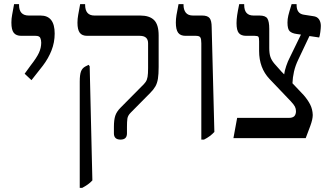

<svg xmlns="http://www.w3.org/2000/svg" viewBox="-20 -667 1596 927"><path d="M132 -280 99 -311 128 -351Q157 -388 168 -412Q179 -436 179 -461Q179 -474 174.5 -484Q170 -494 152 -494H83Q58 -494 46.5 -508.5Q35 -523 35 -558Q35 -577 38.5 -595Q42 -613 48 -647H72V-643Q72 -592 119 -592H176Q244 -592 244 -505Q244 -462 228.5 -423Q213 -384 187 -350Z M562 7Q530 7 530 -23V-55Q530 -88 536.5 -108Q543 -128 562 -147L662 -248Q676 -261 683 -271Q690 -281 692.5 -296Q695 -311 695 -338V-458Q695 -494 655 -494H401Q376 -494 365 -509Q354 -524 354 -557Q354 -576 357.5 -595Q361 -614 367 -647H391V-644Q391 -592 436 -592H657Q702 -592 724 -570Q746 -548 746 -496V-344Q746 -309 742.5 -287Q739 -265 730 -249.5Q721 -234 705 -218L611 -123Q597 -109 595 -94Q593 -79 593 -55V-23Q593 7 562 7ZM365 240V-273Q365 -306 371 -322Q377 -338 392 -346L408 -354L413 -347L426 204Q416 215 404 223.5Q392 232 377 240Z M952 7V-458Q952 -478 947.5 -486Q943 -494 926 -494H876Q851 -494 840 -509Q829 -524 829 -558Q829 -575 832 -594Q835 -613 842 -647H866V-644Q866 -620 877 -606Q888 -592 912 -592H956Q982 -592 992 -579.5Q1002 -567 1002 -535L1015 -30Q995 -8 965 7Z M1107 0 1125 -98H1377Q1392 -98 1401 -106Q1409 -115 1409 -130Q1409 -142 1404 -152Q1399 -162 1384 -178L1281 -286Q1231 -339 1231 -421V-468Q1231 -485 1227.5 -489.5Q1224 -494 1210 -494H1169Q1144 -494 1133 -507.5Q1122 -521 1122 -555Q1122 -573 1125 -593.5Q1128 -614 1135 -647H1159V-643Q1159 -592 1204 -592H1233Q1262 -592 1271 -577.5Q1280 -563 1280 -528V-435Q1280 -409 1285.5 -392.5Q1291 -376 1304.5 -360Q1318 -344 1340 -320L1352 -308Q1354 -325 1362 -348.5Q1370 -372 1378 -387L1433 -500L1412 -503Q1390 -506 1379 -516Q1368 -526 1368 -558Q1368 -575 1372 -592Q1376 -609 1388 -647H1412V-643Q1412 -601 1447 -596L1492 -589Q1511 -587 1520 -574Q1529 -561 1529 -542Q1529 -531 1526.5 -512Q1524 -493 1521 -486L1474 -493L1420 -379Q1406 -350 1399.5 -321.5Q1393 -293 1392 -265L1446 -208Q1466 -185 1477.5 -162.5Q1489 -140 1490 -112Q1490 -91 1478 -58.5Q1466 -26 1456 0Z"/></svg>

Font: Noto Serif Hebrew SemiCondensed
Style: Regular
Weight: 400
Width: 4
Designer: Monotype Design Team
Foundry: Monotype Imaging Inc.
Version: Version 2.004; ttfautohint (v1.8.4.7-5d5b)